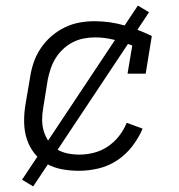

<svg xmlns="http://www.w3.org/2000/svg" viewBox="-20 -604 640 688"><path d="M263 8Q232 8 202 2.5Q172 -3 146.5 -17.5Q121 -32 103 -55Q85 -78 76 -106Q67 -134 66.5 -165.5Q66 -197 71 -228L88 -328Q92 -355 101 -381Q110 -407 126 -431Q142 -455 164 -474Q186 -493 211.5 -505.5Q237 -518 264 -523Q291 -528 318 -528Q374 -528 425.5 -513Q477 -498 524 -475L502 -340H437L454 -441Q422 -453 388.5 -461.5Q355 -470 320 -470Q300 -470 279.5 -466Q259 -462 240.5 -452.5Q222 -443 206 -428Q190 -413 179 -395Q168 -377 161.5 -357.5Q155 -338 151 -318L135 -218Q131 -197 131 -175Q131 -153 137 -133.5Q143 -114 154.5 -97Q166 -80 183 -69.5Q200 -59 221 -54.5Q242 -50 264 -50Q290 -50 316 -56.5Q342 -63 365.5 -78.5Q389 -94 406.5 -116.5Q424 -139 434 -164L491 -143Q477 -110 454 -80Q431 -50 400 -29.5Q369 -9 333.5 -0.5Q298 8 263 8ZM99 64 59 40 474 -584 514 -560Z"/></svg>

Font: Iosevka Etoile Light
Style: Italic
Weight: 300
Italic angle: -9°
Designer: Belleve Invis
Foundry: Belleve Invis
Version: Version 22.1.2; ttfautohint (v1.8.4)